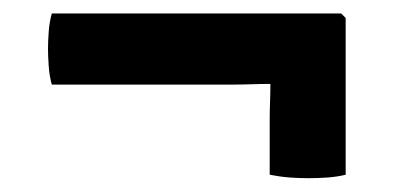

<svg xmlns="http://www.w3.org/2000/svg" viewBox="-20 -392 580 278"><path d="M55 -372.5H474L480.5 -366V-139Q468 -136 454.5 -135Q441 -134 427 -134Q412.5 -134 399.2 -135Q386 -136 370.5 -139V-218Q370.5 -230.5 371 -244Q371.5 -257.5 371.5 -270.5Q358 -270.5 343.8 -270Q329.5 -269.5 315.5 -269.5H55Q51.5 -282 50.5 -296.8Q49.5 -311.5 49.5 -321Q49.5 -331.5 50.5 -345.8Q51.5 -360 55 -372.5Z"/></svg>

Font: Signika Negative SC SemiBold
Style: Regular
Weight: 600
Designer: Anna Giedryś
Foundry: Anna Giedryś
Version: Version 2.000; ttfautohint (v1.8.3) -l 8 -r 50 -G 200 -x 9 -